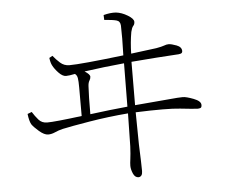

<svg xmlns="http://www.w3.org/2000/svg" viewBox="-55 -824 1110 940"><g transform="rotate(-5 500.0 -353.5)"><path d="M74 -303 95 -311Q108 -290 124 -271.5Q140 -253 166 -253Q204 -253 337 -270V-409Q337 -442 334.5 -456.5Q332 -471 322 -478Q293 -472 278 -472Q261 -472 242 -492Q223 -512 214 -530Q207 -543 204 -567L220 -576Q235 -557 254 -540Q273 -523 299 -523Q356 -523 566 -548Q569 -639 567 -694Q566 -716 547.5 -721Q529 -726 488 -729L487 -753Q521 -762 548 -760Q576 -757 605 -739.5Q634 -722 634 -707Q634 -695 627 -687.5Q620 -680 615 -659Q606 -608 605 -553L730 -569Q758 -574 769.5 -578.5Q781 -583 791 -583Q805 -583 830 -573.5Q855 -564 855 -544Q855 -534 845.5 -531.5Q836 -529 824 -529Q737 -524 603 -513Q602 -419 602 -300Q725 -310 771 -314.5Q817 -319 838 -319Q855 -319 890.5 -305.5Q926 -292 926 -273Q926 -261 920 -258.5Q914 -256 905 -256Q883 -257 820 -264Q757 -271 602 -265L604 -107Q608 -8 608 24Q608 51 589 53Q571 53 562 32Q553 11 553 -6Q553 -19 556 -40Q559 -61 561 -101L564 -263Q466 -255 373 -239.5Q280 -224 239 -215Q218 -210 200.5 -202Q183 -194 166 -194Q147 -194 122 -215.5Q97 -237 87 -252Q78 -269 74 -303ZM566 -509Q470 -500 370 -486Q396 -470 396 -458Q396 -449 390 -439.5Q384 -430 383 -413Q380 -365 380 -275Q479 -288 564 -296Z"/></g></svg>

Font: Minh Nguyen ExtraLight
Style: Regular
Weight: 250
Designer: Ryoko NISHIZUKA 西塚涼子 (kana & ideographs); Frank Grießhammer (Latin, Greek & Cyrillic); Wenlong ZHANG 张文龙 (bopomofo); San
Foundry: Adobe
Version: Version 1.100;July 7, 2023;FontCreator 14.0.0.2814 64-bit